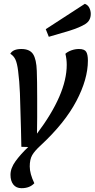

<svg xmlns="http://www.w3.org/2000/svg" viewBox="-20 -787 496 1007"><path d="M128 -16 92 -17 90 -111Q87 -235 84.5 -298Q82 -361 75 -415Q70 -455 61 -474.5Q52 -494 34 -505Q48 -530 92 -530Q136 -530 153.5 -503Q171 -476 173 -415Q175 -363 175 -273V-171L174 -86Q330 -293 330 -447Q330 -477 323 -505Q335 -516 354.5 -523Q374 -530 394 -530Q423 -530 432 -515.5Q441 -501 441 -469Q441 -372 380.5 -257Q320 -142 194 -25Q162 4 149 26.5Q136 49 136 86Q136 124 160 174Q136 200 93 200Q65 200 50 181Q35 162 35 130Q35 95 61.5 58.5Q88 22 128 -16ZM456 -714Q456 -679 427.5 -661Q399 -643 345 -626L236 -594L220 -634L425 -767Q441 -761 448.5 -746Q456 -731 456 -714Z"/></svg>

Font: Sansita Light Italic
Style: Regular
Weight: 300
Italic angle: -11°
Designer: Pablo Cosgaya
Foundry: Omnibus-Type
Version: Version 1.006